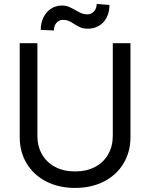

<svg xmlns="http://www.w3.org/2000/svg" viewBox="-20 -922 747 955"><path d="M628.9 -707V-239.3Q628.9 -167 594.7 -109.6Q560.5 -52.2 498 -19.8Q435.5 12.7 353.5 12.7Q271.5 12.7 209 -19.8Q146.5 -52.2 112.3 -109.6Q78.1 -167 78.1 -239.3V-707H166V-246.1Q166 -194.8 188.7 -154.8Q211.4 -114.7 253.9 -92Q296.4 -69.3 353.5 -69.3Q411.1 -69.3 453.4 -92Q495.6 -114.7 518.3 -154.8Q541 -194.8 541 -246.1V-707ZM288.1 -894.5Q306.2 -894.5 319.8 -889.2Q333.5 -883.8 354.5 -872.1Q371.6 -861.8 385 -856.2Q398.4 -850.6 414.1 -850.6Q434.1 -850.6 447.5 -865.5Q460.9 -880.4 460.9 -902.3L524.4 -897.5Q524.4 -861.8 510.5 -835Q496.6 -808.1 472.2 -793.7Q447.8 -779.3 418 -779.3Q396 -779.3 380.9 -785.4Q365.7 -791.5 348.6 -802.7Q334 -813 321.8 -818.1Q309.6 -823.2 293 -823.2Q273.4 -823.2 260.7 -808.1Q248 -793 248 -770.5L182.6 -773.4Q182.6 -808.1 196.5 -835.9Q210.4 -863.8 234.6 -879.2Q258.8 -894.5 288.1 -894.5Z"/></svg>

Font: Pretendard Std
Style: Regular
Weight: 400
Designer: Base glyphs from Inter by Rasmus Andersson; Hangeul glyphs from Noto Sans CJK(Source Han Sans) by Jang Soo-young and Kan
Foundry: Kil Hyung-jin
Version: Version 1.309